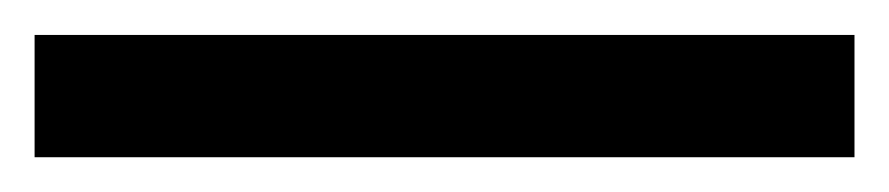

<svg xmlns="http://www.w3.org/2000/svg" viewBox="-20 23 514 111"><path d="M0 113.9V43.2H474V113.9Z"/></svg>

Font: Teko Variable Light
Style: Regular
Weight: 300
Designer: Manushi Parikh, Jonny Pinhorn
Foundry: Indian Type Foundry
Version: Version 3.000